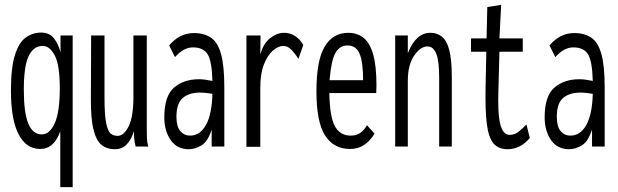

<svg xmlns="http://www.w3.org/2000/svg" viewBox="-20 -603 2544 790"><path d="M228 167V-63Q202 11 144 10Q87 9 56 -51.5Q25 -112 25 -230Q25 -325 41.5 -377Q58 -429 86.5 -449Q115 -469 149 -469Q182 -469 200.5 -447Q219 -425 229 -388V-457H279V167ZM152 -50Q184 -50 205 -95.5Q226 -141 226 -241Q226 -335 205.5 -374.5Q185 -414 156 -414Q118 -414 98 -372.5Q78 -331 78 -233Q78 -139 96.5 -94.5Q115 -50 152 -50Z M452 11Q420 11 398 -6.5Q376 -24 364.5 -70.5Q353 -117 354 -202L355 -457H410V-202Q410 -129 417 -95.5Q424 -62 436 -53Q448 -44 464 -44Q490 -44 509.5 -83.5Q529 -123 529 -205V-457H584V-71Q584 -53 584.5 -35.5Q585 -18 590 0H538Q534 -17 532.5 -31Q531 -45 531 -63Q521 -30 502 -9.5Q483 11 452 11Z M757 11Q708 11 682 -27Q656 -65 656 -120Q656 -208 696 -242.5Q736 -277 799 -277Q812 -277 825.5 -275Q839 -273 854 -270Q852 -351 834.5 -379.5Q817 -408 774 -408Q735 -408 700 -368L676 -416Q719 -467 778 -467Q820 -467 848 -448Q876 -429 889.5 -380.5Q903 -332 903 -243V0H851V-70Q835 -20 808.5 -4.5Q782 11 757 11ZM706 -122Q706 -82 722 -63.5Q738 -45 762 -45Q803 -45 827.5 -89Q852 -133 854 -217Q841 -219 828 -220.5Q815 -222 803 -222Q758 -222 732 -200Q706 -178 706 -122Z M994 1V-457H1052L1051 -379Q1064 -425 1092 -446.5Q1120 -468 1149 -468Q1198 -468 1228 -418L1208 -361Q1190 -388 1176 -401Q1162 -414 1146 -414Q1125 -414 1103 -395Q1081 -376 1066 -338Q1051 -300 1051 -242V1Z M1421 10Q1353 10 1317.5 -45.5Q1282 -101 1282 -227Q1282 -355 1316 -411.5Q1350 -468 1413 -468Q1449 -468 1475 -448Q1501 -428 1515 -380.5Q1529 -333 1529 -251Q1529 -233 1528 -220H1335Q1337 -120 1358.5 -82.5Q1380 -45 1423 -45Q1447 -45 1463 -56.5Q1479 -68 1490 -88L1521 -53Q1503 -23 1478 -6.5Q1453 10 1421 10ZM1336 -273H1474Q1474 -348 1459.5 -382Q1445 -416 1410 -416Q1378 -416 1360.5 -386Q1343 -356 1336 -273Z M1606 0V-457H1658V-384Q1691 -468 1751 -468Q1778 -468 1798 -452.5Q1818 -437 1828.5 -397.5Q1839 -358 1839 -285V0H1787V-283Q1787 -355 1774.5 -383.5Q1762 -412 1739 -412Q1710 -412 1684 -374Q1658 -336 1658 -271V0Z M2068 11Q2031 11 2010.5 -13Q1990 -37 1983 -93.5Q1976 -150 1978 -248L1981 -390H1918V-445H1982L1985 -574L2042 -583L2035 -445H2131V-390H2035L2031 -243Q2027 -135 2038.5 -91.5Q2050 -48 2077 -48Q2098 -48 2115 -62Q2132 -76 2146 -91L2160 -35Q2138 -10 2115.5 0.5Q2093 11 2068 11Z M2322 11Q2273 11 2247 -27Q2221 -65 2221 -120Q2221 -208 2261 -242.5Q2301 -277 2364 -277Q2377 -277 2390.5 -275Q2404 -273 2419 -270Q2417 -351 2399.5 -379.5Q2382 -408 2339 -408Q2300 -408 2265 -368L2241 -416Q2284 -467 2343 -467Q2385 -467 2413 -448Q2441 -429 2454.5 -380.5Q2468 -332 2468 -243V0H2416V-70Q2400 -20 2373.5 -4.5Q2347 11 2322 11ZM2271 -122Q2271 -82 2287 -63.5Q2303 -45 2327 -45Q2368 -45 2392.5 -89Q2417 -133 2419 -217Q2406 -219 2393 -220.5Q2380 -222 2368 -222Q2323 -222 2297 -200Q2271 -178 2271 -122Z"/></svg>

Font: Inconsolata ExtraCondensed Thin
Style: Regular
Weight: 100
Width: 2
Monospace: yes
Designer: Raph Levien, Cyreal, Brenton Simpson
Foundry: Raph Levien, Cyreal, Google
Version: Version 3.100; ttfautohint (v1.8.4.7-5d5b)